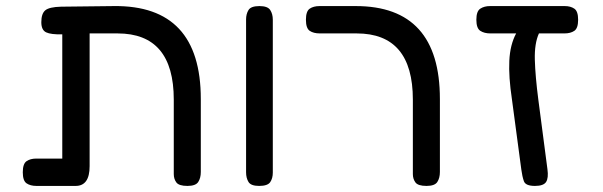

<svg xmlns="http://www.w3.org/2000/svg" viewBox="-20 -602 1984 632"><path d="M100 10Q80 10 67.5 1.5Q55 -7 55 -35Q55 -63 67.5 -71.5Q80 -80 99 -80H185V-489Q148 -488 132 -495.5Q116 -503 116 -529Q116 -557 129 -568Q142 -579 181 -580L355 -582Q641 -585 641 -276V-36Q641 -16 632.5 -3Q624 10 597 10Q569 10 560.5 -1.5Q552 -13 552 -29V-274Q552 -492 367 -492H275V-55Q275 10 229 10Z M833 10Q806 10 798 -3Q790 -16 790 -35V-538Q790 -556 798 -569Q806 -582 834 -582Q861 -582 869.5 -569Q878 -556 878 -537V-34Q878 -15 869.5 -2.5Q861 10 833 10Z M1384 10Q1356 10 1347.5 -1.5Q1339 -13 1339 -29V-274Q1339 -492 1154 -492H1033Q1012 -492 999.5 -500.5Q987 -509 987 -537Q987 -565 999.5 -573.5Q1012 -582 1032 -582H1151Q1428 -582 1428 -276V-36Q1428 -16 1419.5 -3Q1411 10 1384 10Z M1741 10Q1710 10 1704.5 -5.5Q1699 -21 1696 -44L1665 -276Q1654 -349 1656.5 -402Q1659 -455 1679 -492H1594Q1574 -492 1561 -500.5Q1548 -509 1548 -537Q1548 -565 1561 -573.5Q1574 -582 1593 -582H1839Q1858 -582 1870.5 -573.5Q1883 -565 1883 -537Q1883 -509 1870.5 -500.5Q1858 -492 1838 -492H1754Q1739 -459 1740.5 -405Q1742 -351 1752 -274L1782 -45Q1786 -16 1777.5 -3Q1769 10 1741 10Z"/></svg>

Font: Fredoka
Style: Regular
Weight: 400
Designer: Ben Nathan
Foundry: Milena B. Brandão, Ben Nathan
Version: Version 2.001